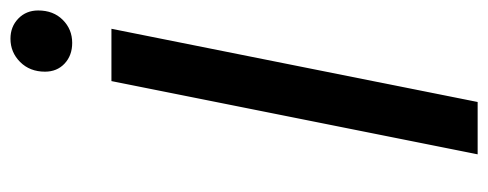

<svg xmlns="http://www.w3.org/2000/svg" viewBox="-303 -630 933 367"><g transform="rotate(-90 163.5 -446.5)"><path d="M52 0 192 -700H292L152 0ZM265 -775Q241 -775 225.5 -789.5Q210 -804 210 -827Q210 -856 228.5 -874.5Q247 -893 273 -893Q296 -893 311.5 -878Q327 -863 327 -840Q327 -811 309 -793Q291 -775 265 -775Z"/></g></svg>

Font: Montserrat Thin Medium
Style: Italic
Weight: 500
Italic angle: -11.3°
Version: Version 9.000